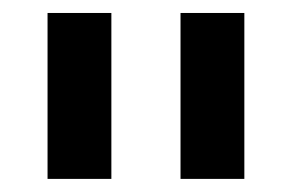

<svg xmlns="http://www.w3.org/2000/svg" viewBox="-20 -695 450 296"><path d="M53.3 -419.2V-675H151.7V-419.2ZM258.3 -419.2V-675H356.7V-419.2Z"/></svg>

Font: Funnel Sans SemiBold
Style: Regular
Weight: 600
Designer: NORD ID, Kristian Moeller
Foundry: Dicotype
Version: Version 1.000